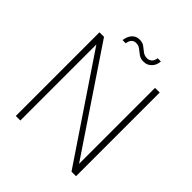

<svg xmlns="http://www.w3.org/2000/svg" viewBox="-224 -987 1136 1136"><g transform="rotate(45 344.0 -419.0)"><path d="M221 -764Q226 -799 244 -818.5Q262 -838 291 -838Q316 -838 331.5 -826Q347 -814 362.5 -802Q378 -790 400 -790Q416 -790 428.5 -801Q441 -812 444 -835H471Q469 -802 448.5 -781.5Q428 -761 399 -761Q373 -761 356.5 -773.5Q340 -786 325.5 -797.5Q311 -809 290 -809Q273 -809 262 -798Q251 -787 248 -764ZM596 -700V0H558L130 -636V0H92V-700H130L557 -64V-700Z"/></g></svg>

Font: Albert Sans ExtraLight
Style: Regular
Weight: 250
Designer: Andreas Rasmussen
Foundry: a.Foundry
Version: Version 1.025